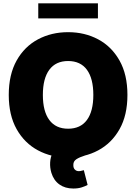

<svg xmlns="http://www.w3.org/2000/svg" viewBox="-20 -929 811 1144"><path d="M385.7 9.8Q286.6 9.8 206.3 -33.2Q126 -76.2 79.1 -159.4Q32.2 -242.7 32.2 -363.3Q32.2 -484.9 79.1 -568.4Q126 -651.9 206.3 -694.6Q286.6 -737.3 385.7 -737.3Q484.9 -737.3 564.9 -694.6Q645 -651.9 692.1 -568.4Q739.3 -484.9 739.3 -363.3Q739.3 -242.2 692.1 -158.9Q645 -75.7 564.9 -33Q484.9 9.8 385.7 9.8ZM385.7 -162.1Q459.5 -162.1 497.8 -213.9Q536.1 -265.6 536.1 -363.3Q536.1 -461.4 497.8 -513.4Q459.5 -565.4 385.7 -565.4Q312.5 -565.4 273.9 -513.4Q235.4 -461.4 235.4 -363.3Q235.4 -265.6 273.9 -213.9Q312.5 -162.1 385.7 -162.1ZM417 194.3Q367.7 194.3 333.7 169.9Q299.8 145.5 286.1 100.6Q276.9 69.8 278.8 38.3Q280.8 6.8 293 -17.6Q305.2 -42 326.2 -50.8L487.3 -2.9Q453.1 7.8 434.8 20Q416.5 32.2 417 53.7Q416.5 71.8 426 81.3Q435.5 90.8 449.2 90.8Q459 90.8 465.8 88.4Q472.7 85.9 479.5 85L502 172.9Q487.8 180.7 466.6 187.5Q445.3 194.3 417 194.3ZM563.5 -909.2V-819.3H208V-909.2Z"/></svg>

Font: Inter Tight Black
Style: Regular
Weight: 900
Designer: Rasmus Andersson
Foundry: rsms
Version: Version 3.004; ttfautohint (v1.8.4.7-5d5b)